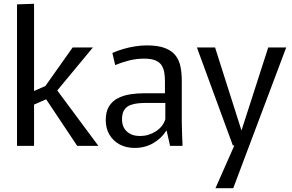

<svg xmlns="http://www.w3.org/2000/svg" viewBox="-20 -771 1543 1015"><path d="M70 -748 160 -751V-290L235 -323L202 -291L364 -520H471L263 -269L264 -318L500 0H388L202 -279L244 -255L160 -218V0H70Z M692 11Q646 11 611.5 -8Q577 -27 558 -60Q539 -93 539 -136Q539 -181 556.5 -209Q574 -237 603.5 -252Q633 -267 669 -272.5Q705 -278 742 -278H852V-341Q852 -366 848.5 -387.5Q845 -409 834.5 -425.5Q824 -442 802 -451.5Q780 -461 742 -461Q701 -461 661.5 -451Q622 -441 589 -427L574 -491Q601 -503 631.5 -512Q662 -521 694.5 -526Q727 -531 756 -531Q816 -531 853 -516.5Q890 -502 909 -476.5Q928 -451 934.5 -417Q941 -383 941 -344V-128Q941 -99 942.5 -63.5Q944 -28 945 0H879L861 -80H859Q834 -40 790.5 -14.5Q747 11 692 11ZM720 -52Q765 -52 803.5 -76.5Q842 -101 854 -141V-227H754Q734 -227 711.5 -225Q689 -223 669 -215.5Q649 -208 637 -190Q625 -172 625 -141Q625 -99 651 -75.5Q677 -52 720 -52Z M1222 -9 1252 -67 1398 -520H1493L1213 224H1119ZM1021 -520H1117L1256 -83H1278L1271 -2H1211Z"/></svg>

Font: Murecho Thin
Style: Regular
Weight: 400
Version: Version 1.010